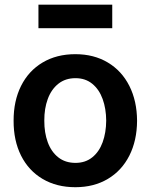

<svg xmlns="http://www.w3.org/2000/svg" viewBox="-20 -782 637 813"><path d="M37.6 -270.6Q37.3 -354.4 69.2 -418.3Q101.2 -482.2 160.5 -517.4Q219.8 -552.6 299 -552.6Q377.5 -552.6 436.4 -517.4Q495.4 -482.2 527.7 -418.3Q560 -354.4 560.4 -270.6Q560 -186.8 527.7 -123Q495.4 -59.3 436.4 -24.3Q377.5 10.7 299 10.7Q219.8 10.7 160.5 -24.3Q101.2 -59.3 69.2 -123Q37.3 -186.8 37.6 -270.6ZM429.7 -271.3Q429.3 -322.1 414.6 -362.7Q399.9 -403.4 370.7 -427.2Q341.6 -451 299.7 -451Q256.7 -451 226.9 -427.2Q197.1 -403.4 182.2 -362.7Q167.3 -322.1 167.6 -271.3Q167.3 -220.2 182.2 -179.7Q197.1 -139.2 226.7 -115.8Q256.4 -92.3 299.7 -92.3Q341.6 -92.3 370.7 -115.8Q399.9 -139.2 414.6 -179.7Q429.3 -220.2 429.7 -271.3ZM142.8 -762.1H455.3V-662.6H142.8Z"/></svg>

Font: Riot Sans
Style: Bold
Weight: 600
Designer: Rasmus Andersson
Foundry: rsms
Version: Version 4.001